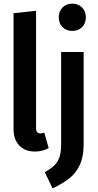

<svg xmlns="http://www.w3.org/2000/svg" viewBox="-20 -813 535 1049"><path d="M54 -108V-741L177 -754V-113Q177 -84 201 -84Q207 -84 213.5 -86Q220 -88 222 -88L246 -4Q212 15 171 15Q117 15 85.5 -18Q54 -51 54 -108ZM437 -25Q437 42 416.5 87Q396 132 359.5 161Q323 190 267 216L225 128Q257 109 275.5 92Q294 75 304 47.5Q314 20 314 -24V-529H437ZM449 -718Q449 -686 428.5 -665Q408 -644 375 -644Q342 -644 321.5 -665Q301 -686 301 -718Q301 -751 321.5 -772Q342 -793 375 -793Q408 -793 428.5 -772Q449 -751 449 -718Z"/></svg>

Font: Fira Sans Compressed Medium
Style: Regular
Weight: 500
Width: 1
Designer: bBox Type GmbH & Carrois Corporate GbR & Edenspiekermann AG
Foundry: bBox Type GmbH & Carrois Corporate GbR & Edenspiekermann AG
Version: Version 4.301